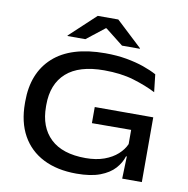

<svg xmlns="http://www.w3.org/2000/svg" viewBox="-92 -938 1024 1044"><g transform="rotate(10 420.0 -415.5)"><path d="M397.5 16.5Q291 16.5 214.5 -22.2Q138 -61 97 -134.5Q56 -208 56 -313V-322Q56 -479.5 153.2 -567.5Q250.5 -655.5 439.5 -655.5Q504 -655.5 557.2 -646Q610.5 -636.5 652.8 -621.8Q695 -607 726.5 -590L737.5 -493Q683 -521 612.8 -542Q542.5 -563 450 -563Q311.5 -563 241.8 -500.8Q172 -438.5 172 -323.5V-314Q172 -201 238 -138.2Q304 -75.5 431.5 -75.5Q490.5 -75.5 534.5 -91.5Q578.5 -107.5 607.5 -133.8Q636.5 -160 650 -191V-306L664 -269.5L433.5 -268.5V-357.5H756.5V-123H647.5Q636.5 -86.5 607.8 -54.5Q579 -22.5 527.8 -3Q476.5 16.5 397.5 16.5ZM652.5 -142.5H756.5V0H648ZM363.5 -848.5H477L620 -715V-712H521.5L422.5 -790H418.5L319 -712H220.5V-715Z"/></g></svg>

Font: Anek Latin Expanded Medium
Style: Regular
Weight: 500
Width: 7
Designer: Yesha Goshar
Foundry: Ek Type
Version: Version 1.003